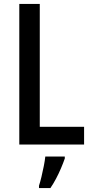

<svg xmlns="http://www.w3.org/2000/svg" viewBox="-20 -734 469 975"><path d="M78 0V-714H182V-90H407V0ZM309 71Q301 94 289.5 121Q278 148 264.5 173.5Q251 199 236 221H178V209Q184 191 190.5 164Q197 137 202.5 109Q208 81 210 61H309Z"/></svg>

Font: Noto Sans Bengali Condensed Medium
Style: Regular
Weight: 500
Width: 3
Designer: Jelle Bosma - Monotype Design Team
Foundry: Monotype Imaging Inc.
Version: Version 2.003